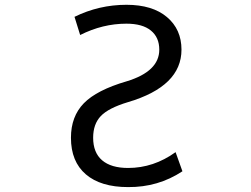

<svg xmlns="http://www.w3.org/2000/svg" viewBox="-20 -762 1040 794"><path d="M502.9 -664.1Q404.3 -664.1 311.5 -617.2L288.1 -692.4Q389.6 -742.2 502.9 -742.2Q610.4 -742.2 670.4 -691.4Q730.5 -640.6 730.5 -556.6Q730.5 -405.3 509.8 -339.8Q428.7 -315.4 397 -282.2Q365.2 -249 365.2 -192.4Q365.2 -130.9 402.3 -99.1Q439.5 -67.4 509.8 -67.4Q615.2 -67.4 706.1 -132.8L734.4 -53.7Q633.8 12.7 509.8 11.7Q396.5 11.7 335 -41Q273.4 -93.8 273.4 -192.4Q273.4 -280.3 326.7 -335Q379.9 -389.6 503.9 -425.8Q638.7 -466.8 638.7 -556.6Q638.7 -607.4 604 -635.7Q569.3 -664.1 502.9 -664.1Z"/></svg>

Font: GenEi Gothic M Regular
Style: Regular
Weight: 400
Designer: o_tamon (Modified); [Source Han Sans]
Ryoko NISHIZUKA  (kana & ideographs); Paul D. Hunt (Latin, Greek & Cyrillic); Wenl
Version: Version 1.1a;Original Version 1.004